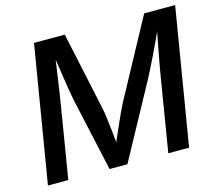

<svg xmlns="http://www.w3.org/2000/svg" viewBox="-103 -858 1119 988"><g transform="rotate(-15 456.5 -364.0)"><path d="M35.2 0 155.8 -727.5H319.8L409.2 -310.1Q413.1 -291.5 417 -262.5Q420.9 -233.4 424.6 -200.2Q428.2 -167 431.4 -135Q434.6 -103 436 -78.1H412.6Q423.8 -104.5 437.7 -136.7Q451.7 -168.9 466.3 -201.9Q481 -234.9 493.9 -263.2Q506.8 -291.5 516.6 -310.1L742.7 -727.5H907.7L787.1 0H676.3L740.7 -391.6Q744.6 -416 750.5 -448.2Q756.3 -480.5 762.9 -515.6Q769.5 -550.8 776.4 -585.7Q783.2 -620.6 788.6 -650.4H796.9Q780.8 -614.3 762.9 -576.4Q745.1 -538.6 728.3 -503.4Q711.4 -468.3 696.8 -439.5Q682.1 -410.6 671.9 -391.6L458.5 0H363.3L276.9 -391.6Q272 -416 265.1 -457.5Q258.3 -499 251 -549.6Q243.7 -600.1 235.8 -650.4H246.1Q241.7 -619.1 236.6 -583.7Q231.4 -548.3 226.3 -513.2Q221.2 -478 216.6 -446.5Q211.9 -415 208 -391.6L143.6 0Z"/></g></svg>

Font: Inter Medium
Style: Italic
Weight: 500
Italic angle: -9.3988°
Designer: Rasmus Andersson
Foundry: rsms
Version: Version 4.001;git-66647c0bb